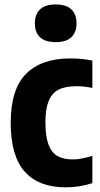

<svg xmlns="http://www.w3.org/2000/svg" viewBox="-20 -812 441 843"><path d="M27 -273Q27 -420.5 94.5 -488Q162 -555.5 288 -555.5Q339.5 -555.5 385.5 -546V-426Q349.5 -433.5 315.5 -433.5Q267 -433.5 237.5 -418.5Q208 -403.5 193.8 -369Q179.5 -334.5 179.5 -275.5Q179.5 -213.5 192.8 -177.8Q206 -142 232.2 -127Q258.5 -112 300.5 -112Q336 -112 385.5 -128V-8Q329.5 10.5 268.5 10.5Q150 10.5 88.5 -58.5Q27 -127.5 27 -273ZM133 -709.5Q133 -749 155.8 -770.8Q178.5 -792.5 224.5 -792.5Q270.5 -792.5 293.2 -770.8Q316 -749 316 -709.5Q316 -670 293.2 -648.5Q270.5 -627 224.5 -627Q178.5 -627 155.8 -648.5Q133 -670 133 -709.5Z"/></svg>

Font: Encode Sans Condensed
Style: Bold
Weight: 700
Width: 3
Designer: Multiple Designers
Foundry: Impallari Type
Version: Version 2.000